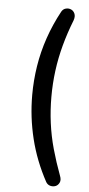

<svg xmlns="http://www.w3.org/2000/svg" viewBox="-60 -747 446 967"><g transform="rotate(5 163.0 -263.5)"><path d="M211 168Q155 65 128.5 -43.5Q102 -152 102 -263Q102 -337 113.5 -410Q125 -483 149.5 -554.5Q174 -626 211 -694Q219 -708 233 -711.5Q247 -715 259.5 -709.5Q272 -704 278 -690Q284 -676 277 -656Q251 -590 233.5 -525Q216 -460 207.5 -395Q199 -330 199 -263Q199 -196 207.5 -131Q216 -66 234 -1.5Q252 63 277 130Q285 150 278.5 164Q272 178 259.5 183Q247 188 233 184.5Q219 181 211 168Z"/></g></svg>

Font: Nunito Medium
Style: Regular
Weight: 500
Designer: Vernon Adams
Foundry: Vernon Adams
Version: Version 3.602